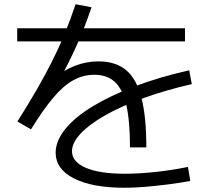

<svg xmlns="http://www.w3.org/2000/svg" viewBox="-20 -834 1040 904"><path d="M592 -140Q592 -263 575 -338.5Q558 -414 521 -448Q484 -482 424 -482Q372 -482 325.5 -456.5Q279 -431 231.5 -375Q184 -319 126 -225L62 -262Q112 -341 151 -408.5Q190 -476 222.5 -540Q255 -604 282.5 -670.5Q310 -737 336 -814L411 -800Q378 -702 340.5 -619Q303 -536 256 -451L231 -463Q280 -504 333.5 -524.5Q387 -545 444 -545Q524 -545 573.5 -504Q623 -463 646 -373.5Q669 -284 669 -140ZM567 50Q414 50 328 6Q242 -38 242 -115Q242 -170 287 -226Q332 -282 415 -332.5Q498 -383 613.5 -427Q729 -471 871 -503L883 -438Q757 -409 654 -371.5Q551 -334 476 -291.5Q401 -249 360 -205.5Q319 -162 319 -122Q319 -72 384 -44Q449 -16 567 -16Q632 -16 709 -24Q786 -32 865 -48L876 18Q827 27 773 34Q719 41 666 45.5Q613 50 567 50ZM61 -639V-701H851V-639Z"/></svg>

Font: M PLUS 1
Style: Regular
Weight: 400
Designer: Coji Morishita
Foundry: UNDERFOREST DESIGN
Version: Version 1.001